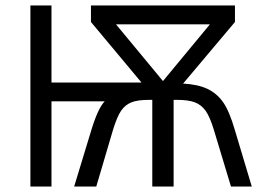

<svg xmlns="http://www.w3.org/2000/svg" viewBox="-20 -683 945 703"><path d="M840.3 -663.1V-602.5L650.4 -377Q704.6 -374 739.3 -357.7Q773.9 -341.3 796.9 -308.8Q819.8 -276.4 840.3 -205.6L901.9 0H825.7L763.2 -207Q749 -254.4 733.2 -276.9Q717.3 -299.3 693.6 -308.3Q669.9 -317.4 626.5 -317.4H615.7V0H537.6V-317.4H526.4Q483.9 -317.4 461.2 -308.3Q438.5 -299.3 423.6 -277.8Q408.7 -256.3 393.6 -207L332.5 0H251.5L313 -202.1Q337.9 -285.6 363.3 -312H168.5V0H91.3V-663.1H168.5V-380.9H498L313 -602.5V-663.1ZM748.5 -593.8H404.8L576.7 -386.2Z"/></svg>

Font: Bpm'online Open Sans
Style: Regular
Weight: 400
Foundry: Ascender Corporation
Version: Version 1.10